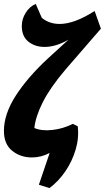

<svg xmlns="http://www.w3.org/2000/svg" viewBox="-33 -790 534 978"><path d="M165 151 220 -11Q177 12 130 12Q71 12 29 -22Q-13 -56 -13 -123Q-13 -209 47.5 -303Q108 -397 213 -494L316 -588Q285 -570 254 -560.5Q223 -551 194 -551Q145 -551 111.5 -578Q78 -605 78 -657Q78 -693 98 -725Q118 -757 149 -770L180 -699Q218 -668 271 -668Q346 -668 449 -734L481 -644L300 -435Q222 -343 185 -269.5Q148 -196 142 -138Q179 -122 233.5 -128Q288 -134 338 -159L363 -147Q370 -88 352.5 -28.5Q335 31 300 82.5Q265 134 219 168Z"/></svg>

Font: Piazzolla ExtraBold
Style: Italic
Weight: 800
Italic angle: -11.3°
Designer: Juan Pablo del Peral
Foundry: Huerta Tipografica
Version: Version 1.330